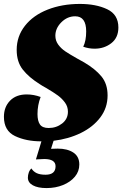

<svg xmlns="http://www.w3.org/2000/svg" viewBox="-22 -700 623 978"><path d="M402 -462Q417 -492 417 -540Q417 -617 361 -617Q321 -617 290.5 -586.5Q260 -556 260 -518Q260 -493 274.5 -473Q289 -453 310.5 -438.5Q332 -424 371 -402Q383 -396 407 -382Q463 -349 494.5 -311Q526 -273 526 -214Q526 -151 489 -102Q452 -53 389.5 -22.5Q327 8 251 17L238 58Q249 57 272 57Q321 57 351.5 77Q382 97 382 138Q382 173 359.5 200Q337 227 299 242.5Q261 258 215 258Q171 258 145.5 244Q120 230 120 205Q120 192 124.5 179Q129 166 138 158Q148 174 165 182Q182 190 210 190Q261 190 261 147Q261 110 203 110Q189 110 161 112L189 20Q111 20 54.5 -7Q-2 -34 -2 -105Q-2 -155 29 -187Q60 -219 114 -219Q150 -219 185 -206Q169 -165 169 -119Q169 -84 181.5 -66Q194 -48 226 -48Q265 -48 294.5 -71Q324 -94 324 -131Q324 -157 309 -177.5Q294 -198 273 -213.5Q252 -229 213 -252Q191 -264 181 -271Q125 -306 94 -345.5Q63 -385 63 -446Q63 -515 105 -568.5Q147 -622 220.5 -651Q294 -680 385 -680Q467 -680 524 -653Q581 -626 581 -560Q581 -508 545 -480Q509 -452 460 -452Q430 -452 402 -462Z"/></svg>

Font: Sansita ExtraBold Italic
Style: Regular
Weight: 800
Italic angle: -11°
Designer: Pablo Cosgaya
Foundry: Omnibus-Type
Version: Version 1.006